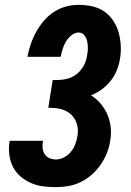

<svg xmlns="http://www.w3.org/2000/svg" viewBox="-20 -763 540 791"><path d="M210 8Q183 8 156.5 4.5Q130 1 106.5 -9.5Q83 -20 64 -36.5Q45 -53 33.5 -75.5Q22 -98 18.5 -125Q15 -152 19 -178Q19 -179 19.5 -180.5Q20 -182 20 -183H157Q157 -183 157 -182.5Q157 -182 157 -181Q154 -168 155.5 -153.5Q157 -139 164 -128Q171 -117 183.5 -111.5Q196 -106 210 -106Q227 -106 243.5 -114.5Q260 -123 271.5 -137Q283 -151 289.5 -167.5Q296 -184 299 -202Q302 -219 300 -235.5Q298 -252 291 -266.5Q284 -281 272 -292Q260 -303 245 -309Q230 -315 213 -317Q196 -319 179 -319L197 -433Q213 -433 229 -434Q245 -435 260.5 -439.5Q276 -444 290 -453.5Q304 -463 314.5 -476.5Q325 -490 331 -505Q337 -520 339 -536Q342 -550 342 -565Q342 -580 339 -593.5Q336 -607 327 -618Q318 -629 304 -629Q288 -629 274 -617.5Q260 -606 251.5 -591.5Q243 -577 238 -561Q233 -545 230 -529H93Q98 -555 106.5 -580.5Q115 -606 128.5 -630.5Q142 -655 160 -676.5Q178 -698 201.5 -713.5Q225 -729 251.5 -736Q278 -743 304 -743Q332 -743 359.5 -737Q387 -731 409 -716Q431 -701 446 -678.5Q461 -656 468.5 -630Q476 -604 477.5 -575.5Q479 -547 474 -519Q470 -495 460.5 -472Q451 -449 435.5 -429.5Q420 -410 399.5 -395Q379 -380 355 -370Q378 -356 395 -335.5Q412 -315 422.5 -291Q433 -267 436 -239Q439 -211 434 -183Q430 -156 420 -131.5Q410 -107 394.5 -84.5Q379 -62 358 -43.5Q337 -25 312.5 -13Q288 -1 261.5 3.5Q235 8 210 8Z"/></svg>

Font: Iosevka Curly Heavy Oblique
Style: Regular
Weight: 900
Italic angle: -9°
Monospace: yes
Designer: Belleve Invis
Foundry: Belleve Invis
Version: Version 11.1.0; ttfautohint (v1.8.3)